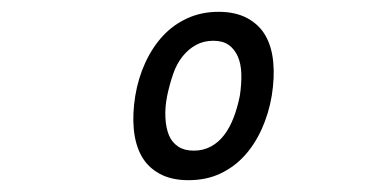

<svg xmlns="http://www.w3.org/2000/svg" viewBox="-20 -760 640 325"><path d="M299 -455Q270 -455 250 -466Q230 -477 219.5 -496Q209 -515 206.5 -541Q204 -567 209 -598Q214 -628 226 -654Q238 -680 255.5 -699Q273 -718 297 -729Q321 -740 350 -740Q379 -740 399 -729Q419 -718 429.5 -699.5Q440 -681 442.5 -655Q445 -629 440 -598Q435 -568 423 -541.5Q411 -515 393.5 -496Q376 -477 352.5 -466Q329 -455 299 -455ZM308 -505Q324 -505 337 -512Q350 -519 359.5 -531.5Q369 -544 375.5 -561Q382 -578 386 -598Q389 -618 388.5 -635Q388 -652 382.5 -664.5Q377 -677 367 -684Q357 -691 341 -691Q325 -691 312 -684Q299 -677 289 -664.5Q279 -652 273 -634.5Q267 -617 263 -598Q259 -578 260 -560.5Q261 -543 266 -531Q271 -519 281.5 -512Q292 -505 308 -505Z"/></svg>

Font: Maple Mono Light
Style: Italic
Weight: 300
Italic angle: -10°
Monospace: yes
Designer: subframe7536
Version: Version 7.000